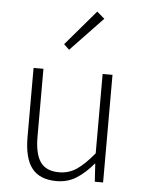

<svg xmlns="http://www.w3.org/2000/svg" viewBox="-54 -797 637 853"><g transform="rotate(5 264.5 -371.0)"><path d="M230 12Q155 12 120 -33Q85 -78 85 -172V-480H129V-178Q129 -101 154.5 -64.5Q180 -28 238 -28Q281 -28 316 -51.5Q351 -75 393 -126V-480H437V0H400L395 -80H393Q358 -38 319 -13Q280 12 230 12ZM235 -574 211 -597 345 -754 379 -725Z"/></g></svg>

Font: CV Source Sans Light
Style: Regular
Weight: 300
Designer: Paul D. Hunt
Foundry: Adobe Systems Incorporated
Version: Version 3.001